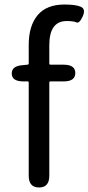

<svg xmlns="http://www.w3.org/2000/svg" viewBox="-20 -829 391 849"><path d="M153 0Q107 0 107 -52V-464Q107 -469 102 -469H84Q33 -469 32 -503Q31 -538 82 -541L101 -543Q107 -543 107 -549V-630Q107 -715 146.5 -762Q186 -809 265 -809Q315 -809 337.5 -799Q360 -789 346 -757Q331 -724 318 -730Q305 -736 275 -736Q198 -736 198 -629V-548Q198 -543 203 -543H261Q313 -543 313 -506Q313 -469 261 -469H203Q198 -469 198 -464V-52Q198 0 153 0Z"/></svg>

Font: Resource Han Rounded CN
Style: Regular
Weight: 400
Designer: Cyano Hao (round all glyphs); Ryoko NISHIZUKA  (kana, bopomofo & ideographs); Paul D. Hunt (Latin, Greek & Cyrillic); Sa
Foundry: Cyano Hao
Version: 0.990